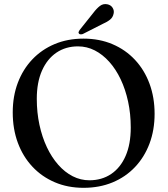

<svg xmlns="http://www.w3.org/2000/svg" viewBox="-20 -905 822 942"><path d="M389.5 -715.5Q468 -715.5 532 -688.2Q596 -661 642.2 -611.5Q688.5 -562 713.5 -494.5Q738.5 -427 738.5 -346.5Q738.5 -267 713.5 -200.5Q688.5 -134 642.2 -85.2Q596 -36.5 532 -10Q468 16.5 390 16.5Q312.5 16.5 248.8 -10.8Q185 -38 138.8 -87.5Q92.5 -137 67.5 -204.5Q42.5 -272 42.5 -353.5Q42.5 -433 67.5 -499Q92.5 -565 138.5 -613.5Q184.5 -662 248.2 -688.8Q312 -715.5 389.5 -715.5ZM621.5 -279.5Q621.5 -346.5 608.5 -406.5Q595.5 -466.5 572 -516Q548.5 -565.5 516 -601.8Q483.5 -638 444.8 -657.8Q406 -677.5 362.5 -677.5Q302.5 -677.5 257 -646.8Q211.5 -616 186 -558.5Q160.5 -501 160.5 -420Q160.5 -353 173.5 -292.8Q186.5 -232.5 210 -182.8Q233.5 -133 265.8 -96.5Q298 -60 336.8 -40.2Q375.5 -20.5 418.5 -20.5Q479.5 -20.5 525.2 -51.2Q571 -82 596.2 -139.8Q621.5 -197.5 621.5 -279.5ZM437.5 -841.5Q454.5 -864 470.5 -876Q486.5 -888 506.5 -884Q524 -880.5 532.5 -866.8Q541 -853 537.5 -838.5Q534 -820 519.8 -808.5Q505.5 -797 483.5 -787.5L386 -738Q381.5 -736.5 376 -736.5Q370.5 -736.5 367.5 -740Q364 -744 365.8 -748.5Q367.5 -753 370.5 -757.5Z"/></svg>

Font: Fraunces 48pt
Style: Regular
Weight: 400
Version: Version 1.000;[b76b70a41]